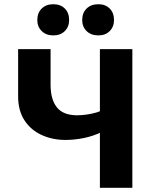

<svg xmlns="http://www.w3.org/2000/svg" viewBox="-20 -891 737 911"><path d="M454 0V-658H608V0ZM291 -227Q228 -227 176.5 -251Q125 -275 95.5 -321Q66 -367 66 -434V-658H220V-489Q220 -419 250 -381.5Q280 -344 346 -344Q367 -344 391.5 -347.5Q416 -351 436.5 -357Q457 -363 468 -370L531 -313Q503 -284 462.5 -264.5Q422 -245 377.5 -236Q333 -227 291 -227ZM233 -723Q199 -723 178 -743.5Q157 -764 157 -796Q157 -830 178 -850.5Q199 -871 233 -871Q267 -871 287.5 -850.5Q308 -830 308 -796Q308 -764 287.5 -743.5Q267 -723 233 -723ZM447 -723Q412 -723 391 -743.5Q370 -764 370 -796Q370 -830 391 -850.5Q412 -871 447 -871Q480 -871 500.5 -850.5Q521 -830 521 -796Q521 -764 500.5 -743.5Q480 -723 447 -723Z"/></svg>

Font: Ysabeau Office ExtraBold
Style: Regular
Weight: 800
Designer: Christian Thalmann (Catharsis Fonts)
Version: Version 2.001;gftools[0.9.30]; featfreeze: tnum,lnum,ss02